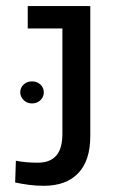

<svg xmlns="http://www.w3.org/2000/svg" viewBox="-20 -595 402 625"><path d="M122.6 9.8Q97.2 9.8 74.7 6.8Q52.2 3.9 29.3 -1L31.7 -71.8Q63.5 -65.4 103 -65.4Q142.6 -65.4 162.8 -88.1Q183.1 -110.8 183.1 -159.2V-502.4H70.3V-575.2H273.9V-151.9Q273.9 -72.3 234.6 -31.2Q195.3 9.8 122.6 9.8ZM84 -258.3Q67.9 -258.3 56.9 -269.3Q45.9 -280.3 45.9 -294.4Q45.9 -309.6 56.9 -319.8Q67.9 -330.1 84 -330.1Q100.6 -330.1 111.6 -319.8Q122.6 -309.6 122.6 -294.4Q122.6 -279.3 111.6 -268.8Q100.6 -258.3 84 -258.3Z"/></svg>

Font: Heebo
Style: Regular
Weight: 400
Designer: Oded Ezer
Foundry: Ezer Type House
Version: Version 3.100